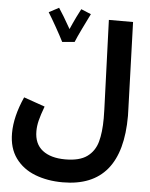

<svg xmlns="http://www.w3.org/2000/svg" viewBox="-64 -832 870 1115"><g transform="rotate(5 370.5 -274.5)"><path d="M78 -241 201 -198Q182 -147 174 -114.5Q166 -82 166 -52Q166 22 214 59.5Q262 97 347 97Q430 97 474 65Q518 33 533.5 -22.5Q549 -78 549 -160Q549 -195 548 -213L529 -732H670L687 -222L688 -186Q688 231 344 231Q254 231 182 203Q110 175 68 117Q26 59 26 -28Q26 -125 78 -241ZM422 -756Q406 -724 379.5 -669.5Q353 -615 342 -587L270 -581Q254 -613 225 -664.5Q196 -716 177 -746L235 -777Q262 -737 306 -659Q322 -696 339.5 -732Q357 -768 364 -780Z"/></g></svg>

Font: Noto Sans Arabic
Style: Bold
Weight: 700
Designer: Nadine Chahine
Foundry: Monotype Imaging Inc.
Version: Version 1.001